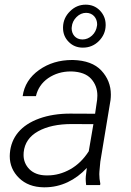

<svg xmlns="http://www.w3.org/2000/svg" viewBox="-20 -797 564 827"><path d="M251.5 -679.7C251.5 -678.7 251.5 -677.7 251.5 -676.8C251.5 -652.8 259.8 -632.8 275.9 -616.7C292 -600.1 312.5 -591.8 336.9 -591.8C363.8 -591.8 386.7 -601.1 405.8 -620.1C424.8 -639.2 434.6 -661.6 435.1 -687.5C435.1 -688.5 435.1 -689.5 435.1 -690.4C435.1 -713.9 426.8 -734.4 410.6 -751.5C394 -768.6 373.5 -776.9 349.1 -776.9C323.2 -776.9 300.8 -767.6 281.7 -748.5C262.2 -729.5 252 -706.5 251.5 -679.7ZM289.1 -680.7C290.5 -697.3 297.4 -711.4 309.6 -723.6C321.8 -735.8 335.9 -741.7 351.1 -741.7C380.4 -741.7 398.4 -718.8 398.4 -692.4C398.4 -690.4 397.9 -688.5 397.9 -686.5C395.5 -669.4 388.7 -655.3 376.5 -644C364.3 -632.8 350.6 -627 335 -627C305.2 -627 288.6 -649.9 288.6 -674.8C288.6 -676.8 289.1 -678.7 289.1 -680.7ZM411.1 0 412.1 -5.9C409.2 -19.5 407.7 -33.2 407.7 -46.9C407.7 -50.8 408.2 -54.2 408.2 -58.1L412.1 -100.6L456.1 -366.2C457 -374 457.5 -381.8 457.5 -389.6C457.5 -429.2 443.8 -463.9 416.5 -493.2C389.6 -522 348.6 -537.1 294.4 -538.6C293 -538.6 292 -538.6 291 -538.6C236.3 -538.6 189 -524.4 148.4 -495.6C107.9 -466.8 84 -429.2 77.6 -382.8H134.8C142.1 -415 159.7 -440.9 187.5 -460.4C215.8 -479.5 248 -489.3 284.7 -489.3C286.1 -489.3 287.1 -489.3 288.6 -489.3C326.7 -487.8 354.5 -477.5 372.6 -457.5C390.6 -437.5 399.4 -413.1 399.4 -385.3C399.4 -379.4 398.9 -373.5 398.4 -367.7L389.6 -307.1L281.7 -307.6C232.9 -307.6 189 -300.8 149.4 -286.6C70.8 -258.3 27.8 -206.1 22.5 -136.2C22 -132.3 22 -128.4 22 -124.5C22 -87.9 35.2 -56.6 62 -30.3C88.4 -4.4 124 9.3 168.5 9.8C169.9 9.8 171.4 9.8 172.9 9.8C242.7 9.8 305.2 -21 354 -73.7L349.6 -37.1C349.6 -33.7 349.1 -30.3 349.1 -26.4C349.1 -17.6 350.1 -8.8 351.1 0ZM178.2 -41.5C147.5 -42 123.5 -51.3 106.4 -68.4C89.8 -85.4 81.5 -106 81.5 -129.4C81.5 -133.3 81.5 -137.2 82 -141.1C85.9 -180.2 106.4 -210.4 144 -231.4C181.6 -252.4 230 -262.7 289.1 -262.7L382.3 -262.2L362.3 -145.5C340.8 -111.8 314.5 -85.9 282.7 -67.9C251 -50.3 218.8 -41.5 185.5 -41.5C183.1 -41.5 180.7 -41.5 178.2 -41.5Z"/></svg>

Font: Roboto Light
Style: Italic
Weight: 300
Italic angle: -12°
Designer: Google
Version: Version 2.137; 2017